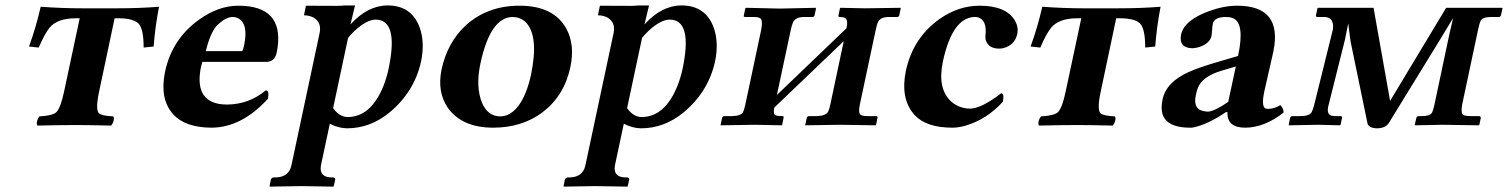

<svg xmlns="http://www.w3.org/2000/svg" viewBox="-20 -465 5607 714"><path d="M217.8 -122.1 276.4 -397H261.2Q193.8 -397 164.6 -362.3Q146.5 -340.3 124 -288.1L87.9 -292Q113.8 -362.8 131.3 -439.9Q210.4 -434.1 286.1 -434.1H412.1Q500 -434.1 571.3 -439.9Q557.1 -366.2 551.3 -292Q550.3 -292 514.2 -288.1Q514.2 -358.9 494.1 -378.4Q474.1 -396.5 423.3 -397H406.2L348.1 -122.1Q334.5 -57.1 348.1 -43.5Q359.4 -34.2 400.9 -32.2Q407.7 -23.9 397.9 -4.4Q395.5 0 393.6 2Q307.6 0 262.2 0Q203.6 0 119.6 2Q112.8 -6.3 122.1 -25.4Q124.5 -29.8 127 -32.2Q176.3 -34.7 189.9 -48.3Q205.6 -64.9 217.8 -122.1Z M745.1 -274.9H880.9Q883.3 -277.8 887.7 -295.9Q905.3 -379.4 862.8 -398.4Q854.5 -401.9 846.2 -401.9Q821.8 -401.9 793.5 -376.5Q788.6 -371.6 784.7 -368.2Q761.2 -339.8 745.1 -274.9ZM968.3 -128.9Q981.4 -128.9 977.1 -102.1Q976.6 -99.6 976.6 -98.1Q878.9 9.3 766.6 9.8Q668.5 9.3 624 -40Q574.7 -95.2 592.3 -190.4Q593.3 -194.8 593.8 -198.2Q619.6 -320.3 721.2 -392.6Q793 -443.8 866.2 -443.8Q1034.2 -443.8 1012.2 -287.6Q1010.7 -276.4 1008.3 -266.1Q1000 -236.3 972.7 -234.9H732.4Q731.9 -232.4 731 -228.5Q729 -222.2 728 -219.2Q700.2 -88.4 805.2 -77.1Q814 -76.2 823.7 -76.2Q905.8 -76.7 968.3 -128.9Z M1274.4 -324.2 1218.8 -63Q1242.2 -29.8 1272.9 -29.8Q1358.9 -29.8 1405.8 -145Q1418 -175.8 1425.3 -210Q1462.9 -391.1 1377.9 -392.1Q1343.3 -392.1 1297.4 -349.1Q1284.7 -336.9 1274.4 -324.2ZM1063.5 150.9 1168.5 -341.8Q1176.8 -380.9 1146.5 -399.4Q1131.3 -407.7 1110.4 -408.2L1117.7 -443.8Q1142.6 -443.8 1184.6 -443.4Q1248.5 -442.4 1260.3 -444.8H1300.3L1283.2 -374Q1346.7 -444.3 1420.9 -444.8Q1510.3 -444.8 1540.5 -363.3Q1560.5 -307.6 1545.9 -236.8Q1521 -123.5 1428.7 -46.9Q1356.9 12.2 1270 12.2Q1238.8 11.7 1206.5 -4.9L1173.3 150.9Q1166.5 193.8 1211.9 194.8H1220.2Q1227.1 196.8 1226.6 203.1L1221.2 227.1L1219.7 229Q1218.8 229 1100.1 227.1L983.9 229L982.4 227.1L987.3 203.1Q990.2 195.8 997.1 194.8H1005.9Q1053.7 193.4 1063.5 150.9Z M1886.2 -401.9Q1803.2 -400.4 1766.6 -229Q1748 -142.1 1772.9 -81.5Q1794.4 -33.2 1838.9 -32.2Q1892.1 -32.2 1927.2 -103.5Q1943.8 -137.7 1954.1 -184.1Q1985.8 -334 1933.1 -384.3Q1913.6 -401.4 1886.2 -401.9ZM1622.1 -207Q1644 -307.1 1711.4 -370.1Q1792.5 -443.8 1911.6 -443.8Q2041 -443.8 2087.4 -356Q2118.2 -296.9 2101.1 -215.8Q2078.6 -109.4 1999 -48.8Q1997.6 -47.9 1997.1 -46.9Q1920.4 9.8 1814 9.8Q1697.8 9.8 1645 -64.5Q1605 -123.5 1622.1 -207Z M2367.7 -324.2 2312 -63Q2335.4 -29.8 2366.2 -29.8Q2452.1 -29.8 2499 -145Q2511.2 -175.8 2518.6 -210Q2556.2 -391.1 2471.2 -392.1Q2436.5 -392.1 2390.6 -349.1Q2377.9 -336.9 2367.7 -324.2ZM2156.7 150.9 2261.7 -341.8Q2270 -380.9 2239.7 -399.4Q2224.6 -407.7 2203.6 -408.2L2210.9 -443.8Q2235.8 -443.8 2277.8 -443.4Q2341.8 -442.4 2353.5 -444.8H2393.6L2376.5 -374Q2439.9 -444.3 2514.2 -444.8Q2603.5 -444.8 2633.8 -363.3Q2653.8 -307.6 2639.2 -236.8Q2614.3 -123.5 2522 -46.9Q2450.2 12.2 2363.3 12.2Q2332 11.7 2299.8 -4.9L2266.6 150.9Q2259.8 193.8 2305.2 194.8H2313.5Q2320.3 196.8 2319.8 203.1L2314.5 227.1L2313 229Q2312 229 2193.4 227.1L2077.1 229L2075.7 227.1L2080.6 203.1Q2083.5 195.8 2090.3 194.8H2099.1Q2147 193.4 2156.7 150.9Z M2880.4 -433.1 3013.2 -436 3014.6 -434.1 3009.3 -408.2Q3007.8 -402.3 3002 -401.9H2971.7Q2938.5 -401.9 2929.2 -382.3Q2924.3 -371.6 2919.9 -350.1L2869.1 -111.8L3127.9 -359.9Q3134.8 -391.6 3122.1 -398.4Q3114.3 -401.9 3103 -401.9Q3098.1 -401.9 3097.7 -404.8Q3097.7 -406.2 3098.1 -407.2L3103.5 -434.1L3106 -436Q3106.9 -436 3196.8 -434.1L3329.1 -436L3329.6 -434.1L3324.2 -408.2Q3322.8 -402.3 3316.9 -401.9H3287.1Q3254.9 -401.9 3245.6 -384.3Q3240.7 -374 3235.8 -350.1L3177.7 -77.1Q3170.4 -43.5 3182.1 -37.1Q3190.4 -33.2 3208.5 -33.2H3238.3Q3244.1 -33.2 3243.2 -26.9L3237.8 -1L3236.3 1Q3235.4 1 3104.5 -1L2974.1 1L2974.6 -1L2980.5 -27.8Q2982.9 -32.2 2987.3 -33.2H3017.6Q3051.3 -34.2 3059.6 -49.8Q3064 -58.6 3067.9 -77.1L3117.7 -312L2859.4 -64.9Q2854 -40.5 2864.7 -36.1Q2873 -33.2 2889.6 -33.2Q2895.5 -33.2 2894 -26.9L2888.7 -1L2887.2 1Q2886.2 1 2788.6 -1L2660.2 1L2659.7 -1L2665.5 -27.8Q2668 -31.7 2671.4 -33.2H2702.6Q2735.8 -34.2 2743.2 -47.9Q2747.1 -56.2 2751.5 -75.2L2809.6 -349.1Q2818.4 -390.1 2806.6 -397.5Q2798.3 -401.9 2780.8 -401.9H2751Q2746.1 -401.9 2745.6 -404.8Q2745.6 -406.2 2746.1 -407.2L2751.5 -434.1L2754.9 -436Z M3709.5 -86.9Q3648.9 -20 3568.4 2.9Q3543 9.8 3522 9.8Q3425.3 9.8 3381.8 -36.6Q3378.9 -39.6 3377 -42Q3328.1 -101.1 3348.6 -201.2Q3375 -324.2 3474.1 -394.5Q3544.9 -443.8 3622.6 -443.8Q3720.7 -443.8 3753.9 -389.2Q3768.1 -364.7 3763.2 -339.8Q3755.4 -302.2 3719.7 -288.6Q3708 -284.2 3696.3 -284.2Q3657.7 -284.2 3647 -312.5Q3643.6 -321.8 3644.5 -331.1Q3651.4 -389.6 3617.2 -400.4Q3610.8 -401.9 3604.5 -401.9Q3521.5 -399.9 3486.3 -235.8Q3464.8 -133.8 3519 -85.9Q3547.9 -61.5 3587.9 -61Q3630.4 -62 3703.1 -118.2Q3715.3 -116.7 3709.5 -86.9Z M3942.4 -122.1 4001 -397H3985.8Q3918.5 -397 3889.2 -362.3Q3871.1 -340.3 3848.6 -288.1L3812.5 -292Q3838.4 -362.8 3856 -439.9Q3935.1 -434.1 4010.7 -434.1H4136.7Q4224.6 -434.1 4295.9 -439.9Q4281.7 -366.2 4275.9 -292Q4274.9 -292 4238.8 -288.1Q4238.8 -358.9 4218.8 -378.4Q4198.7 -396.5 4147.9 -397H4130.9L4072.8 -122.1Q4059.1 -57.1 4072.8 -43.5Q4084 -34.2 4125.5 -32.2Q4132.3 -23.9 4122.6 -4.4Q4120.1 0 4118.2 2Q4032.2 0 3986.8 0Q3928.2 0 3844.2 2Q3837.4 -6.3 3846.7 -25.4Q3849.1 -29.8 3851.6 -32.2Q3900.9 -34.7 3914.6 -48.3Q3930.2 -64.9 3942.4 -122.1Z M4544.9 -48.3 4538.6 -47.9Q4472.2 -2.9 4420.4 8.3Q4411.6 10.3 4406.2 9.8Q4299.3 9.8 4299.8 -65.9Q4300.3 -80.1 4303.2 -95.2Q4316.9 -160.2 4401.9 -197.8Q4439 -214.4 4512.2 -235.8L4584 -256.8Q4610.8 -382.3 4562.5 -398.4Q4552.7 -401.9 4537.6 -401.9Q4498.5 -401.4 4490.7 -379.4Q4488.8 -373.5 4486.3 -339.8Q4485.8 -335 4485.4 -332Q4479.5 -304.7 4443.8 -291.5Q4428.2 -286.1 4413.1 -285.6Q4362.8 -287.1 4372.1 -336.4Q4383.3 -389.2 4474.1 -422.9Q4530.8 -443.8 4580.6 -443.8Q4750.5 -443.8 4715.3 -273.4Q4714.8 -271.5 4714.8 -271L4682.1 -127Q4669.4 -68.4 4686.5 -61.5Q4690.9 -60.1 4695.8 -60.1Q4720.2 -60.5 4741.2 -74.2Q4755.4 -58.1 4752.9 -45.9Q4681.2 9.8 4610.4 9.8Q4544.4 9.8 4544.4 -44.9Q4544.9 -46.9 4544.9 -48.3ZM4575.7 -217.8 4520 -201.2Q4450.7 -180.2 4434.1 -137.2Q4430.2 -126.5 4426.8 -109.9Q4415.5 -56.2 4461.9 -50.8Q4466.8 -50.3 4471.7 -49.8Q4495.6 -50.8 4547.4 -85.9Z M4880.9 -436H5087.9L5149.4 -89.8L5357.9 -436H5565.9L5567.4 -434.1L5561.5 -407.2Q5559.1 -402.8 5555.7 -401.9H5527.3Q5493.7 -401.9 5486.3 -388.2Q5481.9 -379.4 5477.5 -358.9L5417 -74.2Q5412.1 -43.5 5421.4 -37.6Q5430.2 -33.2 5451.2 -33.2H5481Q5486.3 -31.7 5486.8 -26.9L5481.4 -1L5479 1L5345.2 -1L5242.7 1L5241.2 -1L5247.1 -26.9Q5249.5 -31.7 5252.9 -33.2H5267.1Q5297.9 -33.2 5305.2 -45.9Q5309.6 -54.2 5314 -74.2L5368.2 -330.1L5383.8 -397.9L5328.1 -306.2L5143.6 -5.9Q5130.9 11.7 5100.6 12.2Q5070.3 11.2 5065.4 -5.9L5002.4 -311L4993.7 -377.9L4981.9 -318.8L4920.9 -75.2Q4911.1 -40.5 4932.1 -34.7Q4939.5 -33.2 4950.2 -33.2H4967.3Q4971.2 -31.2 4970.7 -26.9L4965.3 -1L4962.9 1L4884.3 -1L4772.9 1L4772.5 -1L4777.8 -27.8Q4780.3 -32.2 4785.2 -33.2H4814.9Q4848.6 -33.2 4857.4 -47.4Q4862.3 -56.2 4867.2 -75.2L4937 -356.9Q4941.4 -399.9 4906.7 -401.9H4877.4Q4873.5 -403.3 4873.5 -407.2L4879.4 -434.1Z"/></svg>

Font: Linux Libertine Slanted O
Style: Bold Slanted
Weight: 700
Designer: Philipp H. Poll
Foundry: Philipp H. Poll
Version: Version 5.0.0